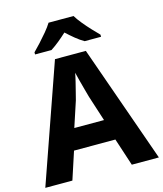

<svg xmlns="http://www.w3.org/2000/svg" viewBox="-134 -1032 959 1130"><g transform="rotate(-15 346.0 -467.0)"><path d="M0 0 251 -717H439L692 0H527L472 -168H220L165 0ZM256 -296H437L387 -451Q383 -466 374.5 -496Q366 -526 358 -557.5Q350 -589 345 -609Q341 -586 333.5 -556Q326 -526 319 -498Q312 -470 307 -451ZM422 -934Q436 -911 458.5 -883.5Q481 -856 505 -830.5Q529 -805 547 -787V-774H447Q421 -789 396 -809.5Q371 -830 345 -854Q319 -830 295 -810.5Q271 -791 245 -774H145V-787Q164 -806 187.5 -831.5Q211 -857 233.5 -884Q256 -911 270 -934Z"/></g></svg>

Font: Noto Sans Symbols
Style: Bold
Weight: 700
Version: Version 2.002